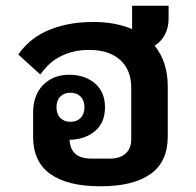

<svg xmlns="http://www.w3.org/2000/svg" viewBox="-20 -641 686 673"><path d="M571 -576Q571 -544 558 -519.5Q545 -495 522 -481Q568 -424 568 -338V-162Q568 -74 507.5 -31Q447 12 332 12Q217 12 156.5 -31Q96 -74 96 -162V-245Q96 -308 131.5 -343.5Q167 -379 222 -379Q277 -379 312.5 -349Q348 -319 348 -265Q348 -211 313 -181.5Q278 -152 224 -151Q225 -119 244 -102Q263 -85 301 -85H363Q401 -85 420.5 -103Q440 -121 440 -153V-334Q440 -396 401 -431Q362 -466 293 -466Q258 -466 231.5 -458.5Q205 -451 184 -439Q163 -427 148 -411.5Q133 -396 121 -380L44 -450Q60 -473 83.5 -494Q107 -515 139.5 -530.5Q172 -546 214 -555Q256 -564 308 -564Q384 -564 443 -539V-621H571ZM227 -214Q249 -214 262.5 -227.5Q276 -241 276 -265Q276 -289 262.5 -302.5Q249 -316 227 -316Q205 -316 191.5 -302.5Q178 -289 178 -265Q178 -241 191.5 -227.5Q205 -214 227 -214Z"/></svg>

Font: IBM Plex Sans Thai Looped SemiBold
Style: Regular
Weight: 600
Designer: Mike Abbink, Paul van der Laan, Pieter van Rosmalen, Ben Mitchell, Mark Frömberg
Foundry: Bold Monday
Version: Version 1.1